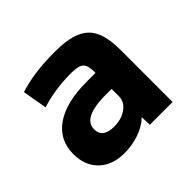

<svg xmlns="http://www.w3.org/2000/svg" viewBox="-114 -865 685 685"><g transform="rotate(-45 228.5 -522.0)"><path d="M25 -433Q25 -504 81.5 -543Q138 -582 242 -582H286Q286 -608 281 -620.5Q276 -633 262.5 -638Q249 -643 221 -643Q145 -643 73 -621L57 -714Q131 -738 236 -738Q299 -738 336.5 -722.5Q374 -707 390.5 -672Q407 -637 407 -577V-314H292L291 -352H289Q266 -330 230.5 -318Q195 -306 157 -306Q96 -306 60.5 -340.5Q25 -375 25 -433ZM198 -399Q235 -399 260.5 -417.5Q286 -436 286 -463V-501H258Q140 -501 140 -443Q140 -399 198 -399Z"/></g></svg>

Font: Enso
Style: Bold
Weight: 700
Designer: Coji Morishita
Foundry: UNDERFOREST DESIGN
Version: Version 1.000